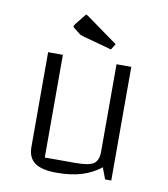

<svg xmlns="http://www.w3.org/2000/svg" viewBox="-79 -756 728 832"><g transform="rotate(10 284.5 -340.5)"><path d="M465 -500V0H438L419 -50Q381 -20 334.5 -6Q288 8 225 8Q160 8 129.5 -14Q99 -36 99 -83V-500H164V-48H299Q359 -48 379.5 -62.5Q400 -77 400 -117V-500ZM365 -559 237 -594Q228 -597 224.5 -598.5Q221 -600 217 -604L194 -622Q188 -626 188 -630Q188 -633 194 -641L230 -686Q232 -689 235 -689Q236 -689 242 -685L381 -585Z"/></g></svg>

Font: Changa ExtraLight ExtraLight
Style: Regular
Weight: 250
Version: Version 3.002; ttfautohint (v1.8.2)